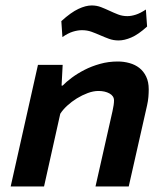

<svg xmlns="http://www.w3.org/2000/svg" viewBox="-20 -674 596 694"><path d="M325.2 0 386.7 -272.5Q392.1 -296.4 392.1 -311Q392.1 -327.1 375.7 -336.2Q359.4 -345.2 335.9 -345.2Q317.4 -345.2 297.1 -337.6Q276.9 -330.1 257.8 -318.4Q238.8 -306.6 222.9 -292Q207 -277.3 197.8 -262.7L139.2 0H18.6L117.2 -439.5H206.5L202.6 -364.7H206.5Q219.2 -377.9 239.5 -393.1Q259.8 -408.2 285.4 -421.4Q311 -434.6 341.6 -443.1Q372.1 -451.7 405.8 -451.7Q427.7 -451.7 448 -446Q468.3 -440.4 483.6 -428.5Q499 -416.5 508.3 -397.2Q517.6 -377.9 517.6 -351.1Q517.6 -338.4 516.4 -323.5Q515.1 -308.6 511.7 -293.5L445.3 0ZM201.7 -597.7Q236.8 -629.4 263.4 -641.8Q290 -654.3 311.5 -654.3Q329.6 -654.3 345.2 -648.2Q360.8 -642.1 376 -635Q391.1 -627.9 406.7 -621.8Q422.4 -615.7 440.4 -615.7Q454.6 -615.7 471.2 -621.1Q487.8 -626.5 507.3 -639.6L511.7 -578.1Q480 -549.3 454.8 -538.6Q429.7 -527.8 408.7 -527.8Q390.1 -527.8 374 -533.7Q357.9 -539.6 342.5 -546.4Q327.1 -553.2 311 -559.1Q294.9 -564.9 276.4 -564.9Q261.2 -564.9 243.7 -559.6Q226.1 -554.2 205.6 -540Z"/></svg>

Font: PT Astra Sans
Style: Bold Italic
Weight: 700
Italic angle: -16°
Designer: A.Korolkova, I. Chaeva
Foundry: ParaType Ltd
Version: Version 1.002W